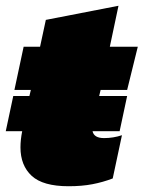

<svg xmlns="http://www.w3.org/2000/svg" viewBox="-43 -636 498 666"><path d="M195 10Q106 10 67 -26Q28 -62 28 -125Q28 -151 34 -181H-23L3 -303H59L64 -324H7L39 -474H96L116 -567L368 -616L338 -474H435L398 -324H306L301 -303H398L372 -181H278Q283 -157 318 -157Q350 -157 380 -167L348 -17Q314 -4 277.5 3Q241 10 195 10Z"/></svg>

Font: Kanit Black
Style: Italic
Weight: 900
Italic angle: -12°
Designer: Katatrad Team
Foundry: CadsonDemak
Version: Version 2.000; ttfautohint (v1.8.3)